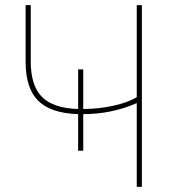

<svg xmlns="http://www.w3.org/2000/svg" viewBox="-20 -730 673 750"><path d="M514.2 -710H534.2V0H514.2V-327.1Q415.5 -284.2 305.2 -284.2V-141.1H285.2V-284.2Q178.2 -287.6 129.2 -336.4Q80.1 -385.3 80.1 -487.8V-710H100.1V-490.2Q100.1 -395.5 144 -351.3Q188 -307.1 285.2 -304.2V-459H305.2V-304.2Q368.7 -304.7 424.6 -317.4Q480.5 -330.1 514.2 -350.1Z"/></svg>

Font: Rawline Thin
Style: Regular
Weight: 250
Designer: Matt McInerney, Pablo Impallari, Rodrigo Fuenzalida
Foundry: Matt McInerney, Pablo Impallari, Rodrigo Fuenzalida
Version: Version 4.020;PS 004.020;hotconv 1.0.88;makeotf.lib2.5.64775